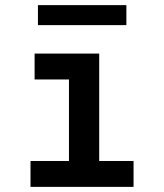

<svg xmlns="http://www.w3.org/2000/svg" viewBox="-20 -729 640 749"><path d="M99 0V-101H249V-419H115V-520H367V-101H501V0ZM128 -631V-709H473V-631Z"/></svg>

Font: R Plex Mono
Style: Bold
Weight: 700
Monospace: yes
Designer: Belleve Invis
Foundry: Belleve Invis
Version: Version 31.8.0